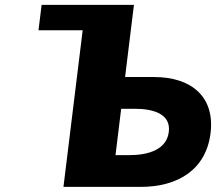

<svg xmlns="http://www.w3.org/2000/svg" viewBox="-20 -752 896 771"><path d="M234.8 -1.5 312 -630.5H134.6L147.1 -732.5H517.9L514.2 -702.8L505.3 -630.5L482.3 -442.7H598.5C750.3 -442.7 843.3 -361.9 825.5 -217.4C807.7 -72 696.2 -1.5 544.3 -1.5ZM466.6 -315.2 443.8 -129H498.3C574.4 -129 649 -150.2 657.9 -222.5C666.6 -293.9 597.2 -315.2 521.1 -315.2Z"/></svg>

Font: Hussar
Style: BdSuprExtOblOne
Weight: 700
Foundry: Cannot Into Space Fonts
Version: Version 2.00